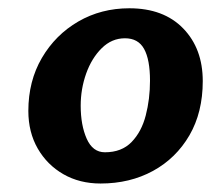

<svg xmlns="http://www.w3.org/2000/svg" viewBox="-20 -796 510 464"><path d="M223 -352.5Q172.5 -352.5 133.2 -375Q94 -397.5 71.2 -437Q48.5 -476.5 48.5 -528Q48.5 -600 81.2 -656Q114 -712 169.2 -744Q224.5 -776 292.5 -776Q375.5 -776 422.8 -727.2Q470 -678.5 470 -600Q470 -524.5 437.8 -469Q405.5 -413.5 349.8 -383Q294 -352.5 223 -352.5ZM233.5 -428Q274 -428 298 -452.8Q322 -477.5 332.2 -517Q342.5 -556.5 342.5 -601Q342.5 -652 328.2 -677.8Q314 -703.5 282 -703.5Q250 -703.5 225.8 -679.5Q201.5 -655.5 188.2 -618.2Q175 -581 175 -540.5Q175 -493.5 189.5 -460.8Q204 -428 233.5 -428Z"/></svg>

Font: Merriweather Sans Italic
Style: Bold
Weight: 700
Italic angle: -7.5°
Designer: Eben Sorkin
Foundry: Eben Sorkin
Version: Version 1.008; ttfautohint (v1.7.19-72a1) -l 8 -r 50 -G 200 